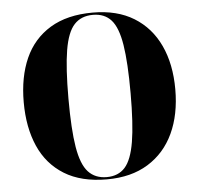

<svg xmlns="http://www.w3.org/2000/svg" viewBox="-52 -779 874 843"><g transform="rotate(-5 385.0 -357.5)"><path d="M386 10Q273 10 198.5 -36Q124 -82 87.5 -165Q51 -248 51 -359Q51 -470 87.5 -552Q124 -634 199 -679.5Q274 -725 387 -725Q494 -725 568 -679.5Q642 -634 680.5 -551.5Q719 -469 719 -358Q719 -247 680.5 -164.5Q642 -82 567.5 -36Q493 10 386 10ZM386 0Q437 0 466.5 -33Q496 -66 509 -144Q522 -222 522 -358Q522 -493 509.5 -571Q497 -649 467.5 -682Q438 -715 387 -715Q335 -715 304.5 -682Q274 -649 261 -571Q248 -493 248 -358Q248 -222 261 -144Q274 -66 304.5 -33Q335 0 386 0Z"/></g></svg>

Font: Noto Serif Display SemiCondensed Black
Style: Regular
Weight: 900
Width: 4
Designer: Monotype Design Team
Foundry: Monotype Imaging Inc.
Version: Version 2.009